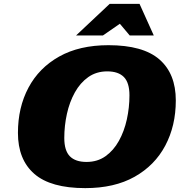

<svg xmlns="http://www.w3.org/2000/svg" viewBox="-20 -955 942 990"><path d="M886.5 -437Q886.5 -306.5 832.2 -204.2Q778 -102 674 -43.5Q570 15 419.5 15Q241.5 15 157 -58.5Q72.5 -132 72.5 -270Q72.5 -401 126.8 -503Q181 -605 285.2 -663.5Q389.5 -722 539.5 -722Q717.5 -722 802 -648.5Q886.5 -575 886.5 -437ZM311.5 -243.5Q311.5 -178.5 340.2 -149.2Q369 -120 426 -120Q482.5 -120 524 -149.5Q565.5 -179 593 -228.5Q620.5 -278 634 -339.2Q647.5 -400.5 647.5 -463.5Q647.5 -528.5 618.8 -557.8Q590 -587 533 -587Q477 -587 435.2 -557.5Q393.5 -528 366 -478.5Q338.5 -429 325 -367.8Q311.5 -306.5 311.5 -243.5ZM372 -772 545.5 -935H699.5L773 -772H649L598 -832.5L510.5 -772Z"/></svg>

Font: Newsreader 6pt ExtraBold
Style: Italic
Weight: 800
Italic angle: -17°
Designer: Hugues Gentile
Foundry: Production Type
Version: Version 1.003; ttfautohint (v1.8.3)